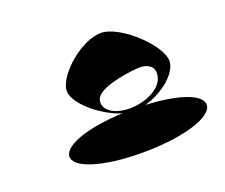

<svg xmlns="http://www.w3.org/2000/svg" viewBox="-105 -1029 1109 945"><g transform="rotate(-20 449.5 -556.0)"><path d="M148 -353C139 -293 278 -244 493 -244C707 -244 861 -293 870 -353C878 -407 769 -452 586 -460C673 -484 761 -550 771 -614C784 -696 603 -868 501 -868C399 -868 258 -746 246 -665C236 -597 360 -492 465 -460C280 -452 156 -407 148 -353ZM384 -562C399 -612 530 -636 601 -642C673 -650 706 -615 688 -562C673 -512 595 -470 509 -470C424 -470 369 -512 384 -562Z"/></g></svg>

Font: Ampere
Style: ExtIta
Weight: 400
Version: Version 1